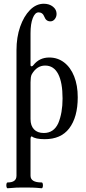

<svg xmlns="http://www.w3.org/2000/svg" viewBox="-20 -732 458 1025"><path d="M21 273Q16 273 14.5 265Q13 257 14.5 249.5Q16 242 21 242Q68 242 68 206V-464Q68 -533 87.5 -589Q107 -645 140 -678.5Q173 -712 214 -712Q243 -712 262.5 -696.5Q282 -681 282 -658Q282 -642 272.5 -630Q263 -618 249 -618Q226 -618 217 -642Q208 -666 186 -666Q167 -666 155 -635.5Q143 -605 143 -555V-386Q143 -378 148 -378Q154 -378 158 -384Q190 -425 243 -425Q288 -425 322.5 -398.5Q357 -372 376 -324Q395 -276 395 -213Q395 -106 349 -46Q305 11 219 11Q168 11 150 -4Q143 -4 143 11V206Q143 242 202 242Q207 242 208.5 249.5Q210 257 208.5 265Q207 273 202 273Q172 270 154 269.5Q136 269 111 269Q86 269 69 269.5Q52 270 21 273ZM214 -22Q267 -22 291 -74Q314 -129 314 -206Q314 -292 290.5 -337Q267 -382 221 -382Q177 -382 150 -336Q146 -329 144.5 -317.5Q143 -306 143 -293V-96Q143 -61 161.5 -41.5Q180 -22 214 -22Z"/></svg>

Font: Junicode Two Beta Condensed
Style: Regular
Weight: 400
Width: 3
Designer: Peter S. Baker
Foundry: Briery Creek Software
Version: Version 1.053; ttfautohint (v1.8.4)